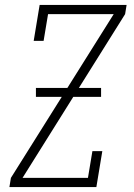

<svg xmlns="http://www.w3.org/2000/svg" viewBox="-20 -755 540 775"><path d="M18 0 24 -37 439 -698H174L156 -590H116L140 -735H491L485 -698L71 -37H335L353 -145H393L369 0ZM125 -364V-400H388V-364Z"/></svg>

Font: Iosevka Slab XLtObl
Style: Regular
Weight: 200
Italic angle: -9°
Monospace: yes
Designer: Belleve Invis
Foundry: Belleve Invis
Version: Version 11.1.1; ttfautohint (v1.8.3)